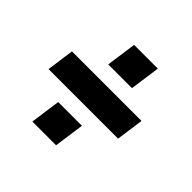

<svg xmlns="http://www.w3.org/2000/svg" viewBox="-149 -799 898 898"><g transform="rotate(45 300.0 -350.0)"><path d="M54 -282 73 -418H533L514 -282ZM174 -55 195 -205H352L331 -55ZM236 -495 257 -645H414L393 -495Z"/></g></svg>

Font: Finlandica
Style: Italic
Weight: 400
Italic angle: -8°
Designer: Niklas Ekholm, Juho Hiilivirta, Jaakko Suomalainen
Foundry: Helsinki Type Studio
Version: Version 1.064